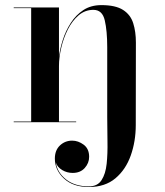

<svg xmlns="http://www.w3.org/2000/svg" viewBox="-20 -490 660 770"><path d="M35 -2.5H105V-457.5H35V-460H216.5V-262Q220.5 -294.5 232 -330.5Q243.5 -366.5 263.8 -398Q284 -429.5 314.2 -449.5Q344.5 -469.5 386.5 -469.5Q443.5 -469.5 473.5 -450.2Q503.5 -431 514.2 -397Q525 -363 525 -319.5L524.5 11.5Q524.5 76.5 504.5 133.2Q484.5 190 443 225Q401.5 260 336.5 260Q273 260 236.5 226Q200 192 200 146Q200 112.5 220.5 93.2Q241 74 269.5 74Q293.5 74 315.5 90.2Q337.5 106.5 337.5 139Q337.5 164 319.8 183.8Q302 203.5 271.5 203.5Q248.5 203.5 229.5 192Q210.5 180.5 204 162.5Q210 202 245.2 229.8Q280.5 257.5 336.5 257.5Q371 257.5 387.2 232.5Q403.5 207.5 407.8 166.5Q412 125.5 411 76.5Q410 27.5 410 -20V-301Q410 -366 400.2 -408.2Q390.5 -450.5 354.5 -450.5Q321 -450.5 295.2 -428.5Q269.5 -406.5 252 -371.8Q234.5 -337 225.5 -298Q216.5 -259 216.5 -225.5V-2.5H285.5V0H35Z"/></svg>

Font: Bodoni* 72pt Medium
Style: Regular
Weight: 500
Version: Version 2.3